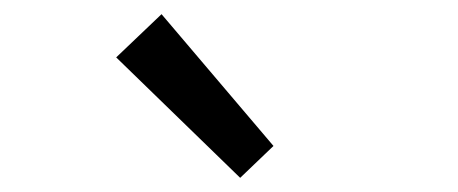

<svg xmlns="http://www.w3.org/2000/svg" viewBox="-20 -892 646 271"><path d="M319 -641 144 -811 208 -872 366 -686Z"/></svg>

Font: Noto Sans SC
Style: Regular
Weight: 400
Designer: Ryoko NISHIZUKA  (kana, bopomofo & ideographs); Paul D. Hunt (Latin, Greek & Cyrillic); Sandoll Communications , Soo-you
Foundry: Adobe
Version: Version 2.002;hotconv 1.0.116;makeotfexe 2.5.65601